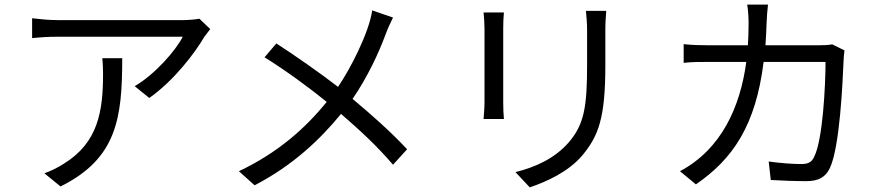

<svg xmlns="http://www.w3.org/2000/svg" viewBox="-20 -772 3814 831"><path d="M423 -520C425 -495 426 -474 426 -451C426 -292 405 -155 257 -64C230 -46 198 -31 172 -22L242 35C486 -86 509 -261 509 -520ZM843 -691C829 -688 794 -685 776 -685H228C192 -685 152 -689 119 -693V-607C157 -611 192 -613 228 -613H771C741 -554 651 -450 563 -399L626 -348C735 -424 826 -547 864 -612C871 -622 883 -637 890 -646Z M1591 -727C1577 -630 1496 -473 1443 -396C1368 -454 1257 -532 1176 -584L1125 -524C1217 -467 1323 -389 1394 -331C1300 -215 1181 -110 1014 -31L1082 30C1248 -56 1367 -170 1456 -279C1538 -208 1611 -141 1681 -59L1742 -126C1674 -199 1591 -273 1506 -344C1570 -437 1619 -542 1650 -626C1657 -646 1672 -678 1681 -696Z M2073 -718C2075 -700 2077 -666 2077 -649V-331C2077 -302 2074 -272 2073 -257H2161C2159 -274 2158 -306 2158 -330V-649C2158 -672 2159 -700 2161 -718ZM2516 -725C2518 -702 2521 -674 2521 -642V-491C2521 -311 2509 -233 2440 -154C2381 -87 2299 -49 2211 -27L2273 39C2343 15 2438 -26 2501 -100C2569 -183 2600 -258 2600 -488V-642C2600 -674 2602 -702 2604 -725Z M2923 -31 2992 26C3152 -84 3251 -229 3285 -504H3553C3553 -402 3541 -166 3504 -94C3494 -70 3477 -62 3449 -62C3409 -62 3358 -66 3307 -73L3316 7C3366 10 3421 12 3470 12C3523 12 3553 -5 3572 -45C3615 -137 3627 -415 3631 -507C3631 -519 3633 -537 3635 -554L3582 -580C3566 -577 3546 -576 3521 -576H3293C3295 -607 3297 -640 3298 -674C3299 -697 3301 -730 3304 -752H3214C3218 -729 3220 -694 3220 -673C3220 -639 3219 -606 3217 -576H3048C3012 -576 2973 -577 2939 -581V-500C2973 -504 3011 -504 3049 -504H3210C3184 -309 3102 -126 2923 -31Z"/></svg>

Font: Kinto Sans
Style: Regular
Weight: 400
Designer: Authors: Ryoko NISHIZUKA  (kana & ideographs); Paul D. Hunt (Latin, Greek & Cyrillic); Wenlong ZHANG  (bopomofo); Sandol
Foundry: Adobe Systems Incorporated, ookami Inc.
Version: Version 0.001